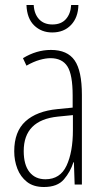

<svg xmlns="http://www.w3.org/2000/svg" viewBox="-20 -739 416 769"><path d="M184 -539Q250 -539 279 -497Q308 -455 308 -359V0H279L276 -89H274Q262 -51 236 -20.5Q210 10 156 10Q114 10 88 -10.5Q62 -31 49.5 -63.5Q37 -96 37 -133Q37 -212 82 -253Q127 -294 210 -302L271 -308V-356Q271 -440 250 -473Q229 -506 182 -506Q163 -506 138.5 -499Q114 -492 86 -476L72 -506Q126 -539 184 -539ZM212 -272Q75 -258 75 -134Q75 -79 98 -50Q121 -21 162 -21Q221 -21 246.5 -75.5Q272 -130 272 -218V-278ZM294 -719Q293 -669 264.5 -639Q236 -609 189 -609Q146 -609 117 -637Q88 -665 86 -719H115Q117 -683 136.5 -662Q156 -641 190 -641Q225 -641 244 -662.5Q263 -684 265 -719Z"/></svg>

Font: Noto Sans Malayalam ExtraCondensed ExtraLight
Style: Regular
Weight: 200
Width: 2
Designer: Jelle Bosma - Monotype Design Team
Foundry: Monotype Imaging Inc.
Version: Version 2.104; ttfautohint (v1.8.4.7-5d5b)